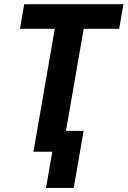

<svg xmlns="http://www.w3.org/2000/svg" viewBox="-20 -731 615 925"><path d="M403.8 -710.9 280.3 0H141.1L264.6 -710.9ZM574.7 -710.9 554.2 -592.3H76.2L96.7 -710.9ZM382.8 -100.6 335.4 174.3H201.7L249.5 -100.6Z"/></svg>

Font: Roboto Condensed
Style: Bold Italic
Weight: 700
Italic angle: -12°
Designer: Christian Robertson
Foundry: Google
Version: Version 3.0